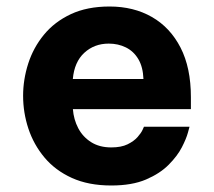

<svg xmlns="http://www.w3.org/2000/svg" viewBox="-20 -560 658 590"><path d="M321.8 10Q252 10 200.9 -13.2Q149.8 -36.4 116.6 -76.1Q83.4 -115.8 67.2 -164.9Q51 -214 51 -265.6Q51 -315.6 66.7 -364.6Q82.4 -413.6 115 -453.3Q147.6 -493 197.7 -516.5Q247.8 -540 316.6 -540Q390.6 -540 446.8 -507.8Q503 -475.6 534.8 -413.7Q566.6 -351.8 566.6 -261.6V-224.6H204Q206.4 -192.8 220.4 -166.1Q234.4 -139.4 260 -123.2Q285.6 -107 321.8 -107Q352.6 -107 372.1 -116.6Q391.6 -126.2 402.7 -138.8Q413.8 -151.4 418.1 -161Q422.4 -170.6 422.4 -170.6H562.4Q562.4 -170.6 557.4 -152.2Q552.4 -133.8 538.8 -107.3Q525.2 -80.8 498.4 -53.8Q471.6 -26.8 428.7 -8.4Q385.8 10 321.8 10ZM203.8 -317.2H420.8Q419.4 -354.2 405.1 -378.3Q390.8 -402.4 367 -414.2Q343.2 -426 314.2 -426Q269.8 -426 239.1 -397.8Q208.4 -369.6 203.8 -317.2Z"/></svg>

Font: Be Vietnam Pro Variable Thin
Style: Regular
Weight: 100
Designer: Lam Bao, Tony Le, Vietanh Nguyen
Foundry: Yellow Type Foundry
Version: Version 1.002